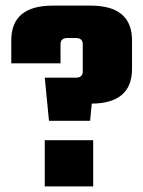

<svg xmlns="http://www.w3.org/2000/svg" viewBox="-20 -662 509 682"><path d="M167 -642H302Q449 -642 449 -518V-418Q449 -295 306 -294L300 -233H154L139 -386H249Q274 -386 274 -408V-505Q274 -527 249 -527H220Q195 -527 195 -505V-437H20V-518Q20 -642 167 -642ZM139 0V-164H311V0Z"/></svg>

Font: Teko
Style: Bold
Weight: 700
Designer: Manushi Parikh, Jonny Pinhorn
Foundry: Indian Type Foundry
Version: Version 1.106;PS 1.0;hotconv 1.0.78;makeotf.lib2.5.61930; tt